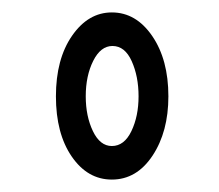

<svg xmlns="http://www.w3.org/2000/svg" viewBox="-20 -659 353 309"><path d="M160 -370Q121 -370 95.5 -407Q70 -444 70 -504Q70 -564 96 -601.5Q122 -639 160 -639Q199 -639 225 -601Q251 -563 251 -504Q251 -447 225.5 -408.5Q200 -370 160 -370ZM160 -424Q180 -424 191.5 -448Q203 -472 203 -504Q203 -536 192 -560.5Q181 -585 161 -585Q142 -585 130 -561Q118 -537 118 -504Q118 -472 129.5 -448Q141 -424 160 -424Z"/></svg>

Font: Inconsolata ExtraCondensed Thin
Style: Regular
Weight: 100
Width: 2
Monospace: yes
Designer: Raph Levien, Cyreal, Brenton Simpson
Foundry: Raph Levien, Cyreal, Google
Version: Version 3.100; ttfautohint (v1.8.4.7-5d5b)